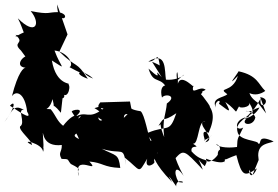

<svg xmlns="http://www.w3.org/2000/svg" viewBox="-248 -969 1260 870"><g transform="rotate(90 382.0 -534.0)"><path d="M375 -147C413 -194 383 -214 349 -174C420 -206 339 -228 330 -214C321 -232 339 -159 221 -139C267 -213 256 -180 176 -151C181 -207 237 -241 251 -220C240 -198 295 -294 276 -284C256 -281 285 -275 303 -326C255 -274 277 -226 304 -302C221 -249 259 -253 181 -173L103 -210C58 -194 13 -179 -33 -163C73 -163 16 -240 2 -169C1 -121 15 -132 -3 -43C54 -91 112 -66 30 15C92 -17 109 -4 130 -50C126 -37 96 -52 91 -51C89 -26 87 -18 115 28C105 2 112 -27 105 26C146 -22 135 45 176 1C238 -43 231 -43 203 -37C188 -15 249 37 254 -21C252 -12 273 14 383 42C355 23 368 -17 453 -27C503 -57 440 27 426 51C400 28 428 22 500 76C462 44 412 39 446 -13C437 21 504 -22 520 5C537 13 584 -49 604 -49C573 14 596 -99 635 -99C600 -116 529 -38 577 -59C618 -106 651 -104 551 -98C544 -101 614 -97 604 -184C638 -185 637 -166 667 -183C668 -221 668 -206 690 -225C721 -287 708 -244 745 -262C638 -230 740 -365 679 -309C684 -371 705 -372 708 -449C642 -441 655 -431 621 -365C651 -461 604 -462 695 -475C625 -461 716 -481 661 -469C721 -545 739 -528 666 -571C723 -555 686 -616 677 -602C645 -609 695 -557 673 -603C651 -605 683 -596 772 -684C695 -638 824 -725 791 -702C747 -703 782 -764 772 -713C725 -687 688 -699 744 -736C655 -687 625 -695 666 -697C623 -736 625 -738 716 -823C645 -797 668 -795 700 -832C653 -856 692 -825 633 -772C596 -765 626 -821 598 -778C604 -806 492 -800 496 -834C503 -782 577 -894 592 -834C537 -879 569 -864 583 -828C593 -843 526 -803 549 -849C479 -881 438 -872 405 -829C481 -897 363 -811 375 -814C343 -842 385 -775 354 -836C331 -809 386 -768 335 -780C360 -795 273 -725 326 -710C238 -712 284 -698 311 -708C253 -768 315 -732 308 -656C270 -649 174 -661 226 -576C228 -619 163 -617 258 -630C282 -653 259 -673 227 -593L297 -637C236 -583 335 -660 258 -577C341 -602 278 -636 372 -672C323 -689 314 -618 389 -638C369 -653 381 -710 416 -660C466 -656 487 -638 568 -648C471 -608 498 -659 517 -622C463 -657 509 -631 460 -703C554 -671 511 -665 548 -576C526 -544 630 -632 643 -615C596 -630 614 -624 643 -653C658 -596 677 -667 622 -672C648 -642 566 -639 585 -586C564 -576 463 -559 451 -541C438 -457 418 -534 481 -465C453 -466 465 -489 474 -526C467 -509 407 -481 495 -510L407 -493L411 -358C444 -334 423 -372 437 -332C477 -406 515 -354 479 -349C515 -396 504 -432 523 -432C481 -444 425 -324 439 -373C495 -300 443 -298 479 -241C428 -309 445 -215 456 -231C525 -274 471 -247 474 -271C548 -193 485 -225 577 -262C549 -202 553 -305 517 -239C465 -278 446 -245 517 -190C495 -162 472 -158 442 -134C435 -68 470 -124 396 -142C467 -160 390 -124 458 -180L341 -193ZM651 -1074C595 -1074 598 -1123 588 -1144C552 -1065 601 -1092 599 -1075C581 -1077 587 -986 543 -980C499 -967 477 -1035 450 -1043C455 -985 435 -1044 479 -1061C527 -1052 510 -978 476 -1032C483 -962 548 -967 525 -1006C578 -982 564 -980 613 -978C620 -927 611 -889 600 -883C619 -940 713 -843 666 -837C707 -946 655 -918 685 -922C609 -930 610 -880 662 -893C673 -943 673 -910 650 -975C749 -1000 748 -1013 710 -1068C751 -1052 757 -1027 691 -1033C685 -1046 672 -998 740 -1048L672 -1076ZM414 -1074C367 -1005 348 -1056 310 -998C372 -1005 392 -1060 359 -1106C329 -1074 289 -1072 270 -985C282 -980 351 -924 291 -982C372 -957 339 -886 374 -934C390 -918 390 -858 435 -883C407 -871 391 -911 417 -896C440 -930 475 -962 409 -925C457 -991 468 -962 426 -989C441 -978 435 -1043 412 -1033C470 -1068 457 -1035 478 -1029C494 -979 487 -1052 434 -1080C451 -1018 485 -1037 393 -1085C460 -1075 397 -1145 387 -1083L461 -1110Z"/></g></svg>

Font: Hussar Lance
Style: ExBdObl
Weight: 700
Foundry: Cannot Into Space Fonts, PlusOne Fonts
Version: Version 2.270